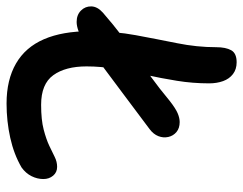

<svg xmlns="http://www.w3.org/2000/svg" viewBox="-108 -650 759 600"><g transform="rotate(90 272.0 -350.5)"><path d="M41 -210Q19 -210 5.5 -223.5Q-8 -237 -7.5 -256Q-7 -275 12 -292Q50 -325 83 -350Q116 -375 147.5 -396.5Q179 -418 213 -442.5Q247 -467 288 -501Q311 -519 326 -525.5Q341 -532 354 -532Q373 -532 385 -522Q397 -512 400.5 -496.5Q404 -481 398 -465.5Q392 -450 376 -438Q308 -387 262.5 -353Q217 -319 187.5 -297Q158 -275 138.5 -261Q119 -247 103 -235Q86 -222 70 -216Q54 -210 41 -210ZM296 9Q222 9 171 -20.5Q120 -50 95 -108Q70 -166 70 -251Q70 -328 82.5 -395Q95 -462 107.5 -524Q120 -586 120 -646Q120 -676 129.5 -693Q139 -710 167 -710Q189 -710 204 -698.5Q219 -687 226 -667.5Q233 -648 233 -624Q233 -573 225 -523.5Q217 -474 206.5 -426Q196 -378 188 -332Q180 -286 180 -241Q180 -175 207.5 -137Q235 -99 300 -99Q347 -99 377.5 -107Q408 -115 428 -124.5Q448 -134 463 -141.5Q478 -149 494 -149Q511 -149 521.5 -136.5Q532 -124 532 -106Q532 -87 523 -69Q514 -51 496 -38Q455 -14 403 -2.5Q351 9 296 9Z"/></g></svg>

Font: Shantell Sans Medium
Style: Regular
Weight: 500
Designer: Stephen Nixon, Anya Danilova, Shantell Martin
Foundry: Arrow Type
Version: Version 1.011;[c5ecc13dd]